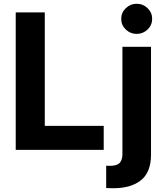

<svg xmlns="http://www.w3.org/2000/svg" viewBox="-20 -793 880 1016"><path d="M63.2 0V-727.3H217V-126.8H528.8V0ZM627.8 -545.5H779.1V25.2Q779.1 120 723.7 162.6Q668.3 205.3 570 202.8Q563.9 202.8 557.4 202.6Q550.8 202.4 541.9 202.1V83.8Q547.9 84.2 552.6 84.3Q557.2 84.5 561.8 84.5Q598.4 84.5 613.1 69.1Q627.8 53.6 627.8 22.7ZM703.1 -613.6Q669.7 -613.6 645.6 -636.9Q621.4 -660.2 621.4 -693.2Q621.4 -726.2 645.6 -749.6Q669.7 -773.1 703.1 -773.1Q736.9 -773.1 761 -749.6Q785.2 -726.2 785.2 -693.2Q785.2 -660.2 761 -636.9Q736.9 -613.6 703.1 -613.6Z"/></svg>

Font: Inter UI
Style: Bold
Weight: 700
Designer: Rasmus Andersson
Foundry: rsms
Version: 3.2;8d6f07862